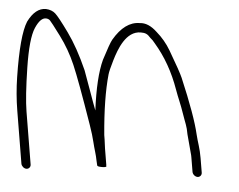

<svg xmlns="http://www.w3.org/2000/svg" viewBox="-43 -577 774 623"><g transform="rotate(5 344.0 -265.0)"><path d="M632.2 -41 624.3 -88C619.2 -119.1 610.8 -138.2 604.9 -163C595.8 -202.6 574.3 -262.3 540.3 -342.2C535.1 -354.4 519.5 -382.6 493.4 -427C480.8 -448.3 465.2 -467 446.6 -483C427.2 -501.4 408.2 -509.4 389.6 -507C357.3 -507 329.3 -486.5 305.4 -445.5C300.6 -437.1 292.5 -414.6 281 -378C270.6 -339.2 267.2 -283.8 270.7 -212C264.1 -227.9 231 -322.5 224.5 -339C203.4 -386.6 181.5 -426 158.9 -457.2C136.4 -488.4 121.2 -507.5 113.3 -514.5C105.5 -521.5 95.2 -525.3 82.4 -526C59.5 -526 40.4 -510.7 25.1 -480C12.2 -449.1 6.7 -388.3 8.5 -297.5C9.2 -261.2 12.5 -225 18.5 -189L46.8 -19C48.2 -11.1 56.4 -4 64.3 -4C72.3 -4 78.2 -11.1 76.8 -19L48.5 -189C43.3 -220.3 40 -267.7 38.7 -331.1C37.4 -394.5 41.8 -438 52 -461.5C62.2 -485 73.5 -496.3 86 -495.5C91 -495.2 95.1 -493.5 98.3 -490.5C101.5 -487.5 113.6 -471.9 134.6 -443.7C155.6 -415.5 173 -385.3 186.8 -353.1C200.7 -320.9 224 -257.9 256.7 -164C264.4 -142 269.9 -123.8 273.3 -109.3C278.4 -87.4 285.6 -68.2 288.7 -50C290.2 -44.7 291.4 -39.7 292.2 -35C292.6 -32.3 297.8 -31 307.8 -31C317.8 -31 322.6 -32.3 322.2 -35L322 -36H321C321.6 -36.7 321.8 -37.3 321.7 -38L312.7 -92C311.5 -99.3 310.2 -109 308.8 -121L306.5 -135C299 -214.3 297.9 -280 303.2 -332C304.1 -340.7 307.8 -356.1 314.4 -378.3C326 -417.5 347.6 -477 395.6 -477C410.6 -477 417.4 -474.2 428.1 -462C433.4 -458 438.6 -452.7 443.7 -446C478.7 -405.7 506 -357.7 525.7 -302C535.4 -274.7 544.1 -257.8 554.7 -226.5C564.8 -196.6 570.6 -188.2 575.2 -161L591 -102C592.6 -96.7 593.7 -92 594.3 -88L602.2 -41C603.5 -33.1 611.7 -26 619.7 -26C627.6 -26 633.5 -33.1 632.2 -41Z"/></g></svg>

Font: MewTooHand
Style: Lta
Weight: 400
Designer: Mew Too, Robert Jablonski
Version: Version 0.77